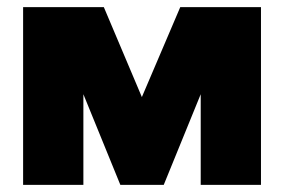

<svg xmlns="http://www.w3.org/2000/svg" viewBox="-20 -520 798 540"><path d="M440.5 0H318.5L214.5 -255V0H45V-500H272L379 -247L487 -500H714V0H544.5V-255Z"/></svg>

Font: Overused Grotesk Black
Style: Regular
Weight: 900
Version: Version 0.004